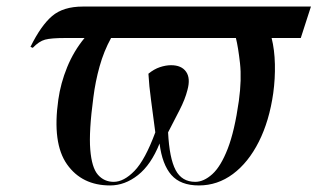

<svg xmlns="http://www.w3.org/2000/svg" viewBox="-20 -556 969 586"><path d="M80 -410 73 -413Q105 -478 139 -507Q173 -536 233 -536H929L898 -440H809Q818 -404 819 -360Q820 -316 814 -272Q802 -187 770 -123.5Q738 -60 691 -25Q644 10 587 10Q531 10 503 -22Q475 -54 467 -118Q441 -53 401 -21.5Q361 10 316 10Q230 10 184.5 -54.5Q139 -119 158 -252Q165 -302 185 -351Q205 -400 238 -440H179Q136 -440 117.5 -435Q99 -430 80 -410ZM576 -1Q602 -1 628 -24.5Q654 -48 675 -102Q696 -156 709 -248Q718 -314 712.5 -363Q707 -412 700 -440H319Q297 -400 284 -353.5Q271 -307 265 -259Q251 -155 255.5 -99.5Q260 -44 279 -22.5Q298 -1 327 -1Q358 -1 390.5 -34.5Q423 -68 454 -152Q447 -207 441 -250.5Q435 -294 433 -331Q450 -345 468 -351Q486 -357 502 -357Q534 -357 548 -337Q562 -317 552 -281Q545 -253 528 -220Q511 -187 493 -152Q497 -73 516 -37Q535 -1 576 -1Z"/></svg>

Font: Noto Serif Display SemiCondensed Medium
Style: Italic
Weight: 500
Width: 4
Italic angle: -12°
Designer: Monotype Design Team
Foundry: Monotype Imaging Inc.
Version: Version 2.009